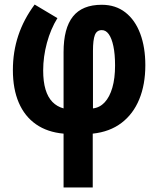

<svg xmlns="http://www.w3.org/2000/svg" viewBox="-20 -576 689 836"><path d="M130.9 -556.2 230 -497.1Q200.7 -449.7 184.3 -389.4Q168 -329.1 168 -269Q168 -220.7 178.2 -186.5Q188.5 -152.3 208.3 -132.1Q228 -111.8 256.8 -104V-349.1Q256.8 -453.1 297.6 -504.2Q338.4 -555.2 422.9 -555.2Q483.4 -555.2 525.9 -522Q568.4 -488.8 590.6 -429.4Q612.8 -370.1 612.8 -292Q612.8 -208 586.4 -143.8Q560.1 -79.6 509 -40.8Q458 -2 383.8 5.9V240.2H256.8V5.9Q186 -0.5 136.7 -34.9Q87.4 -69.3 61.8 -128.9Q36.1 -188.5 36.1 -271Q36.1 -350.6 59.6 -421.1Q83 -491.7 130.9 -556.2ZM422.9 -444.8Q401.4 -444.8 393.1 -423.6Q384.8 -402.3 384.8 -355V-104Q414.6 -107.4 436 -130.6Q457.5 -153.8 469.2 -194.3Q481 -234.9 481 -291Q481 -340.8 473.6 -375.2Q466.3 -409.7 453.4 -427.5Q440.4 -445.3 422.9 -444.8Z"/></svg>

Font: Open Sans Condensed
Style: Regular
Weight: 400
Width: 3
Designer: Monotype Design Team
Foundry: Monotype Imaging Inc.
Version: Version 3.000